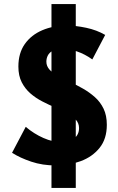

<svg xmlns="http://www.w3.org/2000/svg" viewBox="-20 -797 580 940"><path d="M253 13Q188 13 133 -5.5Q78 -24 39 -49L106 -176Q146 -142 192.5 -121.5Q239 -101 282 -101Q320 -101 343.5 -119.5Q367 -138 367 -170Q367 -194 350.5 -212Q334 -230 308 -243.5Q282 -257 250.5 -270.5Q219 -284 187 -300.5Q155 -317 129 -339.5Q103 -362 86.5 -394Q70 -426 70 -471Q70 -537 101.5 -581.5Q133 -626 187 -649Q241 -672 307 -672Q350 -672 402 -661Q454 -650 495 -626L432 -506Q396 -532 356 -545.5Q316 -559 283 -559Q255 -559 238 -549Q221 -539 214 -525Q207 -511 207 -495Q207 -473 223 -455.5Q239 -438 265.5 -424Q292 -410 323.5 -395.5Q355 -381 386.5 -363Q418 -345 444.5 -321.5Q471 -298 487 -265Q503 -232 503 -186Q503 -117 467.5 -73Q432 -29 375 -8Q318 13 253 13ZM232 123V-777H351V123Z"/></svg>

Font: Ysabeau Office ExtraBold
Style: Regular
Weight: 800
Designer: Christian Thalmann (Catharsis Fonts)
Version: Version 2.001;gftools[0.9.30]; featfreeze: tnum,lnum,ss02